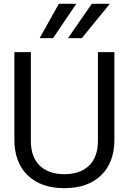

<svg xmlns="http://www.w3.org/2000/svg" viewBox="-20 -972 672 1002"><path d="M55 0ZM55 -244V-700H141V-238Q141 -152 187.5 -107.5Q234 -63 316 -63Q398 -63 444.5 -107.5Q491 -152 491 -238V-700H577V-244Q577 -124 507.5 -57Q438 10 316 10Q194 10 124.5 -57Q55 -124 55 -244ZM287 -952H378L257 -773H187ZM459 -952H553L407 -773H335Z"/></svg>

Font: Niramit
Style: Regular
Weight: 400
Version: Version 1.000; ttfautohint (v1.6)